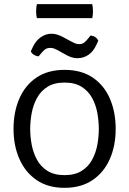

<svg xmlns="http://www.w3.org/2000/svg" viewBox="-20 -890 620 922"><path d="M45 -271Q45 -352.5 73 -416.8Q101 -481 155.5 -517.8Q210 -554.5 290 -554.5Q370.5 -554.5 425 -517.8Q479.5 -481 507.5 -416.8Q535.5 -352.5 535.5 -271Q535.5 -189.5 507 -125.5Q478.5 -61.5 423.8 -24.8Q369 12 290 12Q210.5 12 156 -25.2Q101.5 -62.5 73.2 -126.5Q45 -190.5 45 -271ZM125 -271Q125 -234 132.2 -195.2Q139.5 -156.5 157.5 -123.2Q175.5 -90 207.8 -69.5Q240 -49 290 -49Q340 -49 372.2 -69.5Q404.5 -90 422.5 -123.2Q440.5 -156.5 447.5 -195.2Q454.5 -234 454.5 -271Q454.5 -308 447.5 -347Q440.5 -386 422.5 -419.2Q404.5 -452.5 372.2 -473Q340 -493.5 290 -493.5Q240 -493.5 207.8 -473Q175.5 -452.5 157.5 -419.2Q139.5 -386 132.2 -347Q125 -308 125 -271ZM256 -649.5Q249 -653.5 240.2 -656.8Q231.5 -660 221 -660Q205 -660 195.2 -651.8Q185.5 -643.5 178.5 -635L165.5 -619.5Q154 -620 143 -626.8Q132 -633.5 128 -643.5L137 -663Q150.5 -693 174.8 -710.5Q199 -728 227.5 -728Q243 -728 256.5 -723.2Q270 -718.5 279 -714L324.5 -689.5Q331 -686 340.2 -682Q349.5 -678 360.5 -678Q374.5 -678 383.8 -685.2Q393 -692.5 401.5 -703L414.5 -719Q441 -717.5 452 -694.5L443 -675Q428 -642 404 -626.2Q380 -610.5 352 -610.5Q337 -610.5 324 -614.8Q311 -619 301 -624.5ZM157 -803Q153.5 -817.5 153.5 -835.5Q153.5 -854 157 -870H423Q426.5 -854 426.5 -835.5Q426.5 -817.5 423 -803Z"/></svg>

Font: Signika SC Light
Style: Regular
Weight: 300
Designer: Anna Giedryś
Foundry: Anna Giedryś
Version: Version 2.000; ttfautohint (v1.8.3) -l 8 -r 50 -G 200 -x 9 -